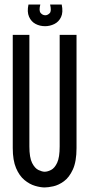

<svg xmlns="http://www.w3.org/2000/svg" viewBox="-20 -813 391 843"><path d="M176 10Q158 10 134 3Q110 -4 87.5 -22.5Q65 -41 50.5 -75Q36 -109 36 -163V-660H109V-170Q109 -121 121 -97.5Q133 -74 149 -66.5Q165 -59 176 -59Q189 -59 204.5 -67Q220 -75 231 -98.5Q242 -122 242 -170V-660H316V-163Q316 -104 300 -69Q284 -34 260.5 -17Q237 0 214 5Q191 10 176 10ZM105 -793H157Q150 -766 158.5 -756Q167 -746 179 -746Q189 -746 198 -755Q207 -764 200 -793H251Q258 -759 248 -738Q238 -717 218.5 -707.5Q199 -698 178 -698Q155 -698 136 -708Q117 -718 107.5 -739.5Q98 -761 105 -793Z"/></svg>

Font: Bricolage Grotesque 48pt Condensed Light
Style: Regular
Weight: 300
Width: 3
Designer: Mathieu Triay
Foundry: Atelier Triay
Version: Version 1.000; ttfautohint (v1.8.4.7-5d5b);gftools[0.9.32]